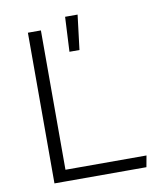

<svg xmlns="http://www.w3.org/2000/svg" viewBox="-86 -845 791 916"><g transform="rotate(-10 310.0 -387.0)"><path d="M103.5 -730H166.5V0H103.5ZM146 -55H559L549 0H146ZM291.5 -774H352L331.5 -606H283Z"/></g></svg>

Font: Monaspace Krypton Var ExLight
Style: Regular
Weight: 200
Designer: Riley Cran and the Lettermatic Team
Version: Version 1.200 (Monaspace Krypton Var)